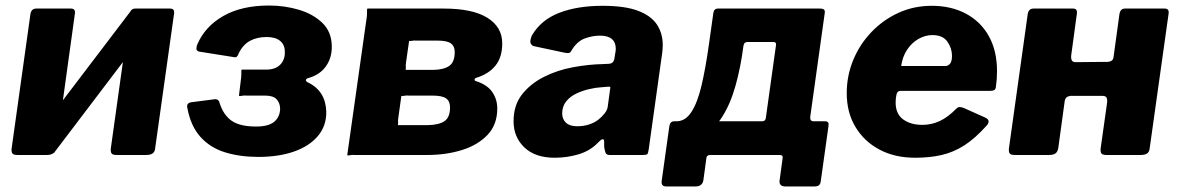

<svg xmlns="http://www.w3.org/2000/svg" viewBox="-20 -561 4272 695"><path d="M251 -511 184 -27Q180 0 150 0H43Q29 0 25 -5.5Q21 -11 22 -23L90 -509Q93 -530 111 -530H237Q254 -530 251 -511ZM610 -511 542 -27Q541 -12 533 -6Q525 0 509 0H402Q388 0 384 -5.5Q380 -11 381 -23L449 -509Q452 -530 470 -530H596Q613 -530 610 -511ZM454 -522 521 -463 175 -7 108 -67Z M915 7Q849 7 795 -9.5Q741 -26 705.5 -65.5Q670 -105 658 -171Q654 -188 673 -191L759 -202Q772 -202 775 -188Q789 -144 819 -123.5Q849 -103 907 -103Q953 -103 973.5 -121Q994 -139 994 -169Q993 -190 980.5 -202.5Q968 -215 939 -215H874Q862 -216 854 -214Q846 -212 845 -215L853 -281Q854 -294 853.5 -301.5Q853 -309 856 -309H943Q966 -309 981 -317Q996 -325 1004 -340Q1012 -355 1011 -374Q1011 -399 994 -413Q977 -427 945 -427Q911 -427 885.5 -413.5Q860 -400 844 -368Q839 -351 828 -354L702 -374Q691 -376 691 -385Q691 -394 695 -402Q723 -466 789 -503.5Q855 -541 954 -541Q1011 -541 1062.5 -525.5Q1114 -510 1147 -478Q1180 -446 1181 -395Q1182 -353 1160.5 -322Q1139 -291 1098 -279Q1089 -277 1087.5 -272Q1086 -267 1094 -263Q1127 -247 1143.5 -220.5Q1160 -194 1161 -157Q1162 -106 1131 -69Q1100 -32 1044.5 -12.5Q989 7 915 7Z M1237 0 1308 -502Q1309 -515 1308.5 -522.5Q1308 -530 1311 -530H1586Q1691 -530 1744.5 -496.5Q1798 -463 1798 -404Q1798 -354 1773.5 -323.5Q1749 -293 1703 -279Q1699 -278 1698 -274Q1697 -270 1701 -268Q1743 -255 1761.5 -228.5Q1780 -202 1780 -168Q1780 -110 1745 -73Q1710 -36 1652.5 -18Q1595 0 1526 0H1265Q1254 -1 1246 1Q1238 3 1237 0ZM1529 -108Q1569 -109 1589 -122.5Q1609 -136 1609 -173Q1609 -195 1594.5 -205Q1580 -215 1545 -215H1461Q1449 -216 1441.5 -214Q1434 -212 1433 -215L1422 -136Q1420 -125 1421 -116.5Q1422 -108 1418 -108ZM1549 -308Q1588 -309 1607 -323Q1626 -337 1626 -373Q1626 -394 1612 -404Q1598 -414 1564 -414H1489Q1477 -415 1469.5 -413Q1462 -411 1461 -414L1450 -337Q1448 -325 1449 -316.5Q1450 -308 1447 -308Z M2144 -44Q2116 -15 2074.5 -2.5Q2033 10 1988 10Q1917 10 1878 -27.5Q1839 -65 1839 -122Q1839 -180 1869.5 -219Q1900 -258 1948.5 -282.5Q1997 -307 2053.5 -317.5Q2110 -328 2162 -329L2182 -330Q2201 -330 2204 -349L2207 -368Q2208 -373 2208.5 -376.5Q2209 -380 2209 -384Q2209 -408 2194.5 -420Q2180 -432 2152 -432Q2124 -432 2096 -421.5Q2068 -411 2048 -377Q2045 -371 2040.5 -369.5Q2036 -368 2025 -370L1912 -394Q1905 -396 1901 -404Q1897 -412 1905 -432Q1938 -489 2004 -514.5Q2070 -540 2161 -540Q2242 -540 2289.5 -522Q2337 -504 2358 -472Q2379 -440 2379 -398Q2379 -391 2378.5 -384Q2378 -377 2377 -369L2328 -19Q2326 -6 2323 -3Q2320 0 2307 0H2187Q2175 0 2172 -8Q2169 -16 2167 -29V-48Q2166 -68 2144 -44ZM2188 -235Q2190 -244 2189 -246Q2188 -248 2179 -247L2155 -245Q2137 -244 2113 -238.5Q2089 -233 2066.5 -222.5Q2044 -212 2029.5 -194Q2015 -176 2015 -150Q2015 -130 2028.5 -117Q2042 -104 2069 -104Q2094 -104 2114 -111Q2134 -118 2146 -128Q2159 -138 2169 -151Q2179 -164 2180 -176Z M2393 114Q2382 114 2378 109Q2374 104 2375 95L2403 -105Q2406 -122 2421 -122H2739Q2750 -122 2752 -133L2789 -398Q2791 -409 2779 -409H2686Q2674 -409 2672 -398L2562 -513Q2564 -530 2579 -530H2947Q2960 -530 2963.5 -525.5Q2967 -521 2965 -511L2913 -139Q2911 -122 2925 -122H2967Q2982 -122 2979 -105L2951 95Q2950 104 2945 109Q2940 114 2927 114H2824Q2799 114 2802 92L2813 11Q2815 0 2802 0H2551Q2538 0 2537 11L2526 92Q2522 114 2497 114ZM2420 -57 2429 -122Q2461 -122 2483 -156Q2505 -190 2519.5 -252Q2534 -314 2546 -399L2562 -513H2688L2671 -394Q2661 -317 2642.5 -251Q2624 -185 2594.5 -138.5Q2565 -92 2522 -70Q2479 -48 2420 -57Z M3293 10Q3219 10 3163.5 -19.5Q3108 -49 3076.5 -101.5Q3045 -154 3045 -224Q3045 -286 3068 -342.5Q3091 -399 3133 -443.5Q3175 -488 3231 -514Q3287 -540 3353 -540Q3423 -540 3476.5 -511.5Q3530 -483 3559.5 -430Q3589 -377 3589 -303Q3589 -289 3588 -275Q3587 -261 3585 -247Q3584 -238 3579 -235Q3574 -232 3561 -232H3239Q3228 -232 3225 -218.5Q3222 -205 3222 -190Q3222 -149 3249 -129Q3276 -109 3319 -109Q3352 -109 3382 -123Q3412 -137 3443 -169Q3449 -174 3455 -173.5Q3461 -173 3469 -170L3545 -136Q3568 -126 3552 -107Q3510 -60 3471 -35Q3432 -10 3389 0Q3346 10 3293 10ZM3402 -322Q3412 -322 3419 -330.5Q3426 -339 3426 -359Q3426 -386 3409.5 -410Q3393 -434 3355 -434Q3329 -434 3304.5 -420Q3280 -406 3263.5 -381Q3247 -356 3242 -322Z M3653 0Q3639 0 3635 -5.5Q3631 -11 3632 -23L3700 -509Q3703 -530 3721 -530H3864Q3881 -530 3878 -511L3858 -364Q3856 -352 3859 -344Q3862 -336 3874 -336L3980 -337Q3993 -336 4001.5 -340Q4010 -344 4011 -356L4032 -509Q4035 -530 4052 -530H4196Q4213 -530 4210 -511L4142 -27Q4141 -12 4133 -6Q4125 0 4109 0H3985Q3971 0 3967 -5.5Q3963 -11 3964 -23L3987 -186Q3989 -199 3986 -206.5Q3983 -214 3971 -214H3865Q3853 -215 3844.5 -211Q3836 -207 3834 -195L3811 -27Q3809 -12 3801 -6Q3793 0 3777 0Z"/></svg>

Font: Libre Franklin ExtraBold
Style: Italic
Weight: 800
Italic angle: -8°
Designer: Pablo Impallari, Rodrigo Fuenzalida, Nhung Nguyen
Foundry: Impallari Type
Version: Version 3.000